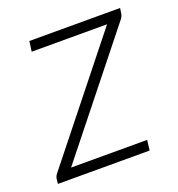

<svg xmlns="http://www.w3.org/2000/svg" viewBox="-98 -580 615 663"><g transform="rotate(-20 209.5 -249.0)"><path d="M411 -477.5Q409.5 -467.5 402 -458.5L66.5 -37.5H346L341.5 0H4.5L6.5 -19Q7 -23 9.5 -28Q12 -33 16 -37.5L352.5 -460H75.5L80.5 -497.5H414Z"/></g></svg>

Font: Lato TR Light
Style: Italic
Weight: 300
Italic angle: -12°
Designer: Lukasz Dziedzic
Foundry: Lukasz Dziedzic
Version: Version 1.104 2013